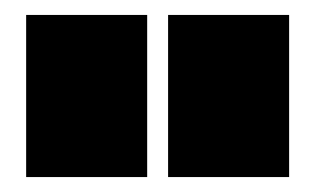

<svg xmlns="http://www.w3.org/2000/svg" viewBox="-20 -719 422 257"><path d="M15 -699H177V-482H15ZM205 -699H367V-482H205Z"/></svg>

Font: Prompt Black
Style: Regular
Weight: 900
Designer: Katatrad Team
Foundry: CadsonDemak
Version: Version 1.001